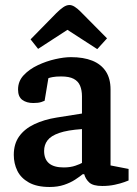

<svg xmlns="http://www.w3.org/2000/svg" viewBox="-20 -736 546 766"><path d="M178 10Q127 10 95 -8Q63 -26 49 -55Q35 -84 35 -118Q35 -162 56.5 -192Q78 -222 117 -240.5Q156 -259 206 -267L307 -283V-352Q307 -376 299.5 -394Q292 -412 274 -421.5Q256 -431 224 -431Q203 -431 190 -428.5Q177 -426 173 -424L158 -334Q157 -333 145 -329Q133 -325 113 -325Q86 -325 69 -337.5Q52 -350 52 -379Q52 -412 74.5 -436Q97 -460 131 -476Q165 -492 200.5 -500Q236 -508 263 -508Q313 -508 348 -494Q383 -480 402 -451.5Q421 -423 421 -379V-76L493 -62V-16Q491 -15 476 -9.5Q461 -4 438 1Q415 6 388 6Q351 6 336 -8Q321 -22 316 -41H310Q299 -32 280 -19.5Q261 -7 235.5 1.5Q210 10 178 10ZM234 -68Q261 -68 281 -75Q301 -82 307 -86V-221Q249 -217 216 -205.5Q183 -194 169.5 -176Q156 -158 156 -134Q156 -68 234 -68ZM368 -540 249 -617 132 -541 102 -579 205 -684Q219 -698 232 -707Q245 -716 257 -716Q267 -716 278 -709Q289 -702 300 -691L407 -583Z"/></svg>

Font: Faustina Light SemiBold
Style: Regular
Weight: 600
Version: Version 1.200